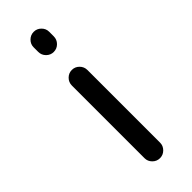

<svg xmlns="http://www.w3.org/2000/svg" viewBox="-249 -802 810 810"><g transform="rotate(-45 156.0 -397.0)"><path d="M115.2 -701.2V-728.5Q115.2 -747.1 128.9 -760.7Q142.6 -774.4 161.6 -774.4Q180.7 -774.4 194.3 -760.7Q208 -747.1 208 -728.5V-701.2Q208 -681.6 194.3 -668Q180.7 -654.3 161.6 -654.3Q142.6 -654.3 128.9 -668Q115.2 -681.6 115.2 -701.2ZM115.2 -66.4V-500Q115.2 -519.5 128.9 -533.2Q142.6 -546.9 161.6 -546.9Q180.7 -546.9 194.3 -533.2Q208 -519.5 208 -500V-66.4Q208 -47.9 194.3 -34.2Q180.7 -20.5 161.6 -20.5Q142.6 -20.5 128.9 -34.2Q115.2 -47.9 115.2 -66.4Z"/></g></svg>

Font: Gen Jyuu Gothic P Regular
Style: Regular
Weight: 400
Designer: [Source Han Sans]
Ryoko NISHIZUKA  (kana & ideographs); Paul D. Hunt (Latin, Greek & Cyrillic); Wenlong ZHANG  (bopomofo
Version: Version 1.002.20150607